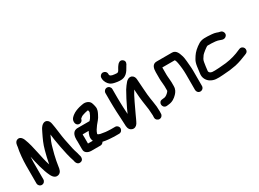

<svg xmlns="http://www.w3.org/2000/svg" viewBox="-33 -1377 2876 2132"><g transform="rotate(-30 1404.5 -310.5)"><path d="M114 13V-213C114 -224.5 115.3 -249.6 117 -276.6C133.5 -189.5 163.7 -68.7 197.6 -0.8C202.1 8.1 226.9 68.1 277.6 56.4C322 46.1 326.4 2 330.7 -27.9C334.5 -47.8 338.2 -69.5 341.7 -94.1C349.8 -139.8 363.6 -190.3 376.2 -235.6C390.3 -292.2 407.9 -331.3 431.1 -379.5C434.3 -355.1 437.4 -330.6 440.3 -309.4C452 -232.1 465.1 -171.6 480.6 -100.7C489.8 -57 498.1 -37 508.7 -2C510.4 6.4 517.2 65.1 567.4 55C603.5 47.8 603.1 11.2 600.2 -3C598.4 -11.6 596 -18.4 594.3 -24.1C586.4 -63 576.1 -81.7 567.4 -120.5C558.5 -159.7 548.5 -209.7 540.5 -250C528.3 -309 520.2 -408.1 506.6 -473.6C502.6 -495.5 493.6 -517.6 472.2 -528.4C447.9 -540.5 420.7 -528.9 404.4 -510.7C384.1 -487.9 379 -474.8 363 -441.9C334.1 -382.3 309.1 -331.7 289.9 -258.5C275.8 -207.9 263.3 -154 253 -98.6C215.9 -206.8 202.3 -354.6 157.2 -467.3C156.2 -469.8 134.3 -532.1 86.6 -516.2C47.9 -503.3 49.6 -452.6 47.5 -441.2C34.1 -386 25 -283.8 25 -213V13C25 37.1 44.3 58 69.5 58C94.7 58 114 37.1 114 13Z M653 -163V-68C653 -61.1 653.4 -54.4 654.2 -47.9C658.8 -11 701.6 5 730 5H851C868 5 883.6 -5.7 891 -20.6C908.6 -15.5 948.9 -10.4 967.2 -9.1L995.2 -7.1C1003.4 -6.4 1011.5 -6.1 1019 -6C1026.5 -4.9 1033.7 -4.2 1044.3 -5H1096C1122 -5 1140 -27 1140 -50C1140 -74.3 1120.3 -94 1096 -94H1041C1030.1 -94 1020.2 -94.6 1000.8 -95.9L975.8 -97.9C925.6 -105.5 892.7 -108.2 883.2 -124.4C891.7 -156.9 910.7 -182.9 931.1 -210.7C950.6 -237.1 978.8 -261 998.6 -305.4C1008.9 -325.8 1027.8 -358.2 1019.4 -397.3C1016.4 -411.1 1012.3 -433.9 1004.9 -450C990.6 -483.9 944.9 -499.4 907.7 -491.4C893.9 -488.4 881.4 -487.5 861.3 -482.1C828.8 -472.8 796.5 -461 769.7 -440.3C756.3 -429.9 726 -408.6 726 -372V-365C726 -342 744 -320 770 -320C793.6 -320 812.5 -337.6 814.8 -361.2C827.8 -373.2 840.8 -382.4 859.4 -388.1L884.5 -395.8C890.9 -397.3 899 -399.2 904.9 -400.5C913.7 -402.1 921.8 -404 926.7 -404.2C931 -384.6 933.4 -383.7 930.9 -374.7C926.4 -358.7 909.2 -324.8 900.4 -313.5C894 -305.6 889.2 -300.7 881.2 -291H735C726.8 -291 718.1 -291 710.8 -289.4C656.9 -277.9 652 -218.6 652 -182C652 -176.1 653 -172.9 653 -163ZM804 -84H742V-163C742 -171.8 741.8 -178.3 741 -186.3C741 -189.3 741.2 -196.5 741.8 -202H819C802.4 -170.9 782.6 -128.6 804 -84Z M1235 -641V-634C1235 -594 1258.3 -560.6 1280.2 -542.7C1297.6 -528.4 1325.4 -520.6 1347 -517.3L1370.9 -513.3C1379.4 -511.9 1388.7 -511.8 1398.1 -511.1C1478.8 -504.9 1512.2 -565.3 1533.8 -603.7C1538.1 -611.5 1542.3 -618.9 1543.2 -620C1549.8 -627.9 1575 -664.3 1541.7 -689.8C1510.5 -713.9 1482.8 -686.7 1474.4 -675.5C1436.9 -630.7 1440.3 -595.9 1404.5 -599.9L1382.3 -601.9C1341.9 -605.6 1324 -616.1 1324 -634V-641C1324 -667 1302 -685 1279 -685C1254.7 -685 1235 -665.3 1235 -641ZM1611 7C1611 -39.2 1607.8 -77.5 1599.6 -121.6C1594.3 -149.5 1589 -191.3 1584.8 -226C1581.1 -257.6 1575.8 -355.5 1572.9 -389.2C1571.7 -403.2 1570 -416.5 1570 -429C1570 -453.7 1554.6 -479 1534.2 -486.3C1501.9 -497.8 1473.5 -476.5 1460.7 -460.9C1442.7 -439.3 1426.1 -418.8 1408.7 -390.6C1388.1 -357.1 1330.7 -246 1313.1 -206C1304.2 -185.6 1296.2 -168.2 1287.1 -148.8C1285 -181.9 1282.7 -216.8 1282 -238.8L1280 -302.8C1279.3 -324.5 1279 -343.7 1279 -360V-472C1279 -496.1 1259.7 -517 1234.5 -517C1209.3 -517 1190 -496.1 1190 -472V-360C1190 -342.3 1190.3 -322.4 1191 -300.2L1193 -236.2C1194.4 -190.2 1202 -101.1 1202 -63C1202 -38.7 1203.1 7.7 1245.5 22.5C1273.4 33 1300.3 19.5 1316.2 -4.7C1334.1 -34.5 1347.6 -69.2 1362.5 -100.1C1394.1 -165.5 1448.2 -288.8 1486.4 -346.7C1487.2 -335.9 1488.1 -323.1 1489 -306.6C1493.8 -219.2 1505.6 -152 1516.1 -78.3L1518.1 -53.1C1519.3 -36.1 1521.8 -12.7 1522 5.1C1521.5 12.7 1521 21.8 1521 27V34C1521 59.6 1542.6 78 1566 78C1590.6 78 1610 57.9 1610 34V27C1610 24.6 1611 15.4 1611 7Z M1790 -393V-308C1790 -274.4 1797 -238.2 1797 -210V-161C1797 -154.4 1796.8 -151 1796.7 -150.3C1789.8 -136.8 1764.4 -113.5 1749.2 -107L1736.9 -101.7C1731.4 -100.5 1712.7 -98 1710 -98C1707 -98 1703.9 -97.4 1701.1 -97C1643.4 -93.2 1649.5 -8 1706 -8C1717.2 -8 1721.4 -10 1734.9 -11.1C1783.3 -14.8 1820.3 -41.2 1847.2 -69.9C1868.3 -92.4 1886 -117.5 1886 -161V-210C1886 -240.3 1880 -266.6 1880 -288C1880 -294.3 1879 -300.1 1879 -308V-393C1879 -396.2 1879.1 -399 1879.4 -403H2039.7C2046.8 -390.1 2049.8 -382.7 2054.4 -359.3C2063.3 -310.7 2069 -258.4 2069 -203V-5C2069 18 2087 40 2113 40C2137.8 40 2158 19.8 2158 -5V-203C2158 -249.3 2151 -292.5 2149 -330.3C2147.9 -350.5 2141.9 -391.6 2132.2 -413.3C2125.6 -433 2108.8 -492 2055 -492H1857C1800 -492 1790 -438.4 1790 -393Z M2635.1 -424.8C2623 -426.3 2606.1 -432.1 2593.1 -437.3C2564.4 -448.3 2513.3 -448.8 2485.4 -451C2419.1 -453.5 2391 -447.8 2339.9 -408.9C2290.3 -371.5 2270 -343.7 2244.7 -300.2C2216.5 -256.7 2216.4 -182.6 2208.4 -138.5C2198.2 -82.2 2227.7 -36.8 2263 -15.6C2307.2 11.3 2345 11.2 2420.6 5.9C2501.5 1.3 2531.4 -3 2593 -14.5C2648.9 -26.7 2699.1 -47.1 2743.6 -64.9L2757.8 -71C2784.9 -82.6 2788.5 -112 2780.2 -130.3C2772.1 -148 2748.7 -163.9 2723.4 -153.1L2708.7 -147.2C2708.4 -147.1 2707.9 -146.9 2707.5 -146.7C2653.5 -121.7 2586.7 -101.2 2513.5 -91.8C2490 -88.2 2355.7 -77.4 2334.3 -82.4C2322.2 -84.9 2315.3 -87.8 2310.9 -90.8C2302.3 -96.5 2293.1 -108.4 2296.3 -120.9C2296.5 -121.9 2296.8 -123.6 2296.9 -124.9C2298.9 -148.5 2306 -197.7 2310.6 -223.8C2315.9 -255.2 2325.3 -262.8 2345.7 -293.9C2355.3 -307 2421.6 -360.6 2435.3 -362C2469.7 -363.4 2497.3 -360.6 2533.7 -358.1C2563.8 -354.5 2560.9 -352.9 2587.4 -345C2594.3 -343 2625.7 -324.6 2653.7 -343.9C2691 -369.8 2667.7 -420.7 2635.1 -424.8Z"/></g></svg>

Font: Just Breathe
Style: Bd
Weight: 400
Foundry: Cannot Into Space Fonts
Version: Version 0.72